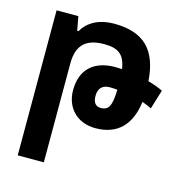

<svg xmlns="http://www.w3.org/2000/svg" viewBox="-110 -609 888 945"><g transform="rotate(15 334.0 -136.5)"><path d="M65 238H198V-266C198 -359 242 -401 335 -401C407 -401 440 -377 451 -305C439 -305 427 -306 416 -306C305 -306 245 -245 245 -143C245 -53 306 10 399 10C512 10 575 -56 590 -175C608 -169 624 -162 638 -155L668 -253C646 -264 620 -273 592 -281C581 -437 509 -511 355 -511C283 -511 225 -482 196 -430H189L176 -501H65ZM359 -145C359 -181 378 -203 416 -203C429 -203 442 -202 455 -201C453 -120 440 -93 399 -93C372 -93 359 -111 359 -145Z"/></g></svg>

Font: Noto Sans Armenian Condensed
Style: Bold
Weight: 700
Width: 3
Designer: Monotype Design Team
Foundry: Monotype Imaging Inc.
Version: Version 2.008